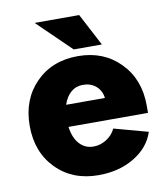

<svg xmlns="http://www.w3.org/2000/svg" viewBox="-81 -781 750 858"><g transform="rotate(-10 294.0 -352.0)"><path d="M32.2 -262.2Q32.2 -381.3 106.2 -456.8Q180.2 -532.2 297.9 -532.2Q414.1 -532.2 488.5 -456.5Q563 -380.9 563 -262.2V-228H202.1Q209 -177.7 234.1 -149.9Q259.3 -122.1 297.9 -122.1Q328.6 -122.1 356.2 -139.4Q383.8 -156.7 397.9 -186L551.8 -144Q530.3 -76.7 461.4 -34.4Q392.6 7.8 297.9 7.8Q180.2 7.8 106.2 -67.4Q32.2 -142.6 32.2 -262.2ZM297.9 -401.9Q266.1 -401.9 243.4 -382.3Q220.7 -362.8 209 -327.1H384.8Q380.9 -360.8 357.2 -381.3Q333.5 -401.9 297.9 -401.9ZM285.2 -564.9 133.8 -711.9H335.9L413.1 -564.9Z"/></g></svg>

Font: LT Superior Black
Style: Regular
Weight: 900
Designer: Daniel Lyons
Foundry: LyonsType
Version: Version 2.005